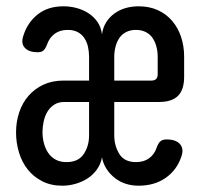

<svg xmlns="http://www.w3.org/2000/svg" viewBox="-20 -580 640 610"><path d="M263 -324V-399Q263 -416 259.5 -431.5Q256 -447 248 -459Q240 -471 227 -478Q214 -485 195 -485Q170 -485 153.5 -472.5Q137 -460 130 -440Q125 -426 118.5 -420Q112 -414 100 -414Q72 -414 59 -428Q46 -442 54 -466Q67 -508 99.5 -534Q132 -560 182 -560Q203 -560 223.5 -554.5Q244 -549 261 -538Q278 -527 289.5 -510.5Q301 -494 304 -471Q307 -493 317.5 -509.5Q328 -526 344 -537.5Q360 -549 379.5 -554.5Q399 -560 420 -560Q455 -560 482 -547.5Q509 -535 527.5 -513Q546 -491 555.5 -462Q565 -433 565 -400V-336Q565 -295 545.5 -275.5Q526 -256 485 -256H343V-150Q343 -117 359 -91Q375 -65 412 -65Q437 -65 453.5 -77Q470 -89 477 -109Q482 -124 489 -130.5Q496 -137 509 -137Q539 -137 552 -122Q565 -107 556 -82Q542 -40 506.5 -15Q471 10 420 10Q399 10 380 4Q361 -2 345.5 -14Q330 -26 319 -42.5Q308 -59 304 -80Q300 -58 287.5 -41Q275 -24 258 -13Q241 -2 220 4Q199 10 178 10Q142 10 114.5 -4Q87 -18 68.5 -41Q50 -64 40.5 -95Q31 -126 31 -159Q31 -193 41 -223Q51 -253 70.5 -275.5Q90 -298 118 -311Q146 -324 182 -324ZM263 -256H184Q165 -256 151.5 -247Q138 -238 130 -224Q122 -210 118.5 -193Q115 -176 115 -160Q115 -142 119.5 -125Q124 -108 133 -94.5Q142 -81 156.5 -73Q171 -65 191 -65Q229 -65 246 -90.5Q263 -116 263 -150ZM343 -324H461Q471 -324 476 -329Q481 -334 481 -344V-400Q481 -416 477 -431.5Q473 -447 465 -459Q457 -471 443.5 -478Q430 -485 412 -485Q394 -485 380.5 -478Q367 -471 359 -459Q351 -447 347 -431.5Q343 -416 343 -400Z"/></svg>

Font: Maple Mono Normal
Style: Regular
Weight: 400
Monospace: yes
Designer: subframe7536
Version: Version 7.000